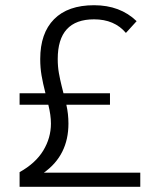

<svg xmlns="http://www.w3.org/2000/svg" viewBox="-20 -714 597 735"><path d="M517 -53V1H55V-55Q116 -89 145.5 -137.5Q175 -186 175 -241Q175 -273 165 -313H55V-357H154Q144 -396 139 -425.5Q134 -455 134 -488Q134 -587 187 -640.5Q240 -694 340 -694Q440 -694 503 -633L462 -588Q418 -640 340 -640Q201 -640 201 -488Q201 -459 205.5 -434Q210 -409 215.5 -387Q221 -365 223 -357H401V-313H234Q242 -278 242 -241Q242 -120 148 -53Z"/></svg>

Font: KoHo
Style: Regular
Weight: 400
Version: Version 1.000; ttfautohint (v1.6)